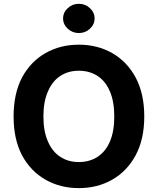

<svg xmlns="http://www.w3.org/2000/svg" viewBox="-20 -970 822 1000"><path d="M731.4 -363.3Q731.4 -245.1 686.5 -161.1Q641.6 -78.1 564.5 -34.2Q487.3 9.8 390.6 9.8Q293.9 9.8 216.8 -34.2Q139.6 -78.1 94.7 -161.1Q50.8 -245.1 50.8 -363.3Q50.8 -482.4 94.7 -566.4Q139.6 -649.4 216.8 -693.4Q293.9 -737.3 390.6 -737.3Q487.3 -737.3 564.5 -693.4Q641.6 -649.4 686.5 -566.4Q731.4 -482.4 731.4 -363.3ZM575.2 -363.3Q575.2 -440.4 552.7 -493.2Q530.3 -546.9 488.3 -574.2Q446.3 -601.6 390.6 -601.6Q335 -601.6 293.9 -574.2Q252 -546.9 229.5 -493.2Q206.1 -440.4 206.1 -363.3Q206.1 -286.1 229.5 -233.4Q252 -180.7 293.9 -153.3Q335 -126 390.6 -126Q446.3 -126 488.3 -153.3Q530.3 -180.7 552.7 -233.4Q575.2 -286.1 575.2 -363.3ZM390.6 -797.9Q357.4 -797.9 333 -820.3Q308.6 -842.8 308.6 -874Q308.6 -905.3 333 -927.7Q357.4 -950.2 390.6 -950.2Q424.8 -950.2 448.2 -927.7Q472.7 -905.3 472.7 -874Q472.7 -842.8 448.2 -820.3Q424.8 -797.9 390.6 -797.9Z"/></svg>

Font: DeepSea
Style: Bold
Weight: 700
Designer: Stem
Version: Version 3.019;git-0a5106e0b